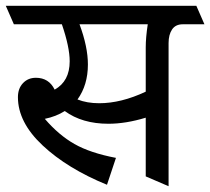

<svg xmlns="http://www.w3.org/2000/svg" viewBox="-50 -590 727 664"><path d="M582 -506Q557 -506 545 -488Q533 -470 533 -441V54L454 20V-183Q385 -162 325 -162Q234 -162 174 -206Q144 -187 105 -179Q153 -123 207.5 -92Q262 -61 351 -44L320 49Q183 -7 97.5 -87Q12 -167 12 -254Q12 -284 29.5 -302.5Q47 -321 74 -321Q119 -321 139 -280Q191 -309 191 -378Q191 -427 164 -506H-2L-30 -570H629L657 -506ZM461 -506H225Q254 -428 254 -367Q254 -296 218 -246Q251 -233 293 -233Q369 -233 454 -273V-426Q454 -460 461 -506Z"/></svg>

Font: Sumana
Style: Regular
Weight: 400
Designer: Cyreal, Alexei Vanyashin (Devanagari), Olga Karpushina (Latin)
Foundry: Cyreal
Version: Version 1.015;PS 001.015;hotconv 1.0.70;makeotf.lib2.5.58329